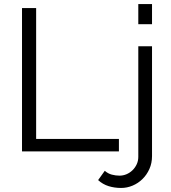

<svg xmlns="http://www.w3.org/2000/svg" viewBox="-20 -750 847 951"><path d="M580 181Q547 181 518 172Q489 163 466 142L499 96Q515 110 534 115Q553 120 572 120Q590 120 606.5 113Q623 106 636 93.5Q649 81 657 64Q665 47 665 27V-521H733V23Q733 58 720 87Q707 116 685.5 137Q664 158 636.5 169.5Q609 181 580 181ZM665 -630V-730H733V-630ZM89 0V-710H159V-62H569V0Z"/></svg>

Font: Boldmen
Style: Regular
Weight: 400
Designer: Matt McInerney, Pablo Impallari, Rodrigo Fuenzalida
Foundry: LIVING CONCEPT
Version: Version 1.000